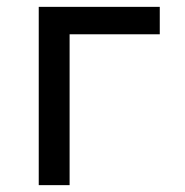

<svg xmlns="http://www.w3.org/2000/svg" viewBox="-20 -540 540 560"><path d="M93 0V-520H446V-440H183V0Z"/></svg>

Font: Iosevka Curly Medium
Style: Regular
Weight: 500
Monospace: yes
Designer: Belleve Invis
Foundry: Belleve Invis
Version: Version 22.1.2; ttfautohint (v1.8.4)